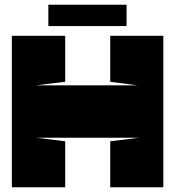

<svg xmlns="http://www.w3.org/2000/svg" viewBox="-20 -790 739 810"><path d="M184 -680H514V-770H184ZM30 -639H255V-445L132 -430H560L445 -445V-639H669V0H445V-194L568 -209H132L255 -194V0H30V-639Z"/></svg>

Font: Banana Brick
Style: Regular
Weight: 400
Designer: artmaker
Foundry: artmaker
Version: Version 4.000 2011 initial release